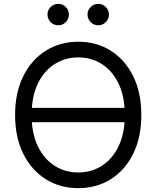

<svg xmlns="http://www.w3.org/2000/svg" viewBox="-20 -951 799 981"><path d="M629.9 -399.9V-326.7H124V-399.9ZM379.9 10.3Q286.6 10.3 213.6 -35.6Q140.6 -81.5 98.9 -165.5Q57.1 -249.5 57.1 -363.3Q57.1 -477.5 98.9 -561.5Q140.6 -645.5 213.6 -691.7Q286.6 -737.8 379.9 -737.8Q473.6 -737.8 546.4 -691.7Q619.1 -645.5 660.6 -561.5Q702.1 -477.5 702.1 -363.3Q702.1 -249.5 660.6 -165.5Q619.1 -81.5 546.4 -35.6Q473.6 10.3 379.9 10.3ZM379.9 -69.8Q446.8 -69.8 500.5 -104Q554.2 -138.2 585.9 -203.9Q617.7 -269.5 617.7 -363.3Q617.7 -458 585.9 -523.7Q554.2 -589.4 500.5 -623.5Q446.8 -657.7 379.9 -657.7Q313 -657.7 259 -623.5Q205.1 -589.4 173.3 -523.7Q141.6 -458 141.6 -363.3Q141.6 -269.5 173.3 -203.9Q205.1 -138.2 259 -104Q313 -69.8 379.9 -69.8ZM481.9 -821.8Q459.5 -821.8 443.4 -837.9Q427.2 -854 427.2 -877Q427.2 -899.4 443.4 -915.3Q459.5 -931.2 481.9 -931.2Q504.4 -931.2 520.5 -915.3Q536.6 -899.4 536.6 -877Q536.6 -854 520.5 -837.9Q504.4 -821.8 481.9 -821.8ZM277.8 -821.8Q254.9 -821.8 238.8 -837.9Q222.7 -854 222.7 -877Q222.7 -899.4 238.8 -915.3Q254.9 -931.2 277.8 -931.2Q300.3 -931.2 316.2 -915.3Q332 -899.4 332 -877Q332 -854 316.2 -837.9Q300.3 -821.8 277.8 -821.8Z"/></svg>

Font: V-Inter
Style: Regular-375
Weight: 375
Designer: Rasmus Andersson
Foundry: rsms
Version: Version 4.000;git-4146feb